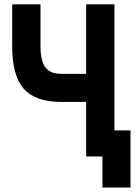

<svg xmlns="http://www.w3.org/2000/svg" viewBox="-20 -713 626 875"><path d="M446.8 141.6V-118.7H574.7V141.6ZM258.8 -248.5Q141.1 -248.5 88.4 -308.3Q35.6 -368.2 35.6 -500.5V-693.4H164.6V-500.5Q164.6 -435.5 186.9 -406Q209.3 -376.5 258.8 -376.5H404.3V-248.5ZM372.6 0V-693.4H501.5V0Z"/></svg>

Font: Cascadia Mono PL
Style: Regular
Weight: 400
Monospace: yes
Designer: Aaron Bell
Foundry: Saja Typeworks
Version: Version 2102.003